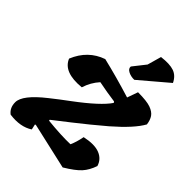

<svg xmlns="http://www.w3.org/2000/svg" viewBox="-286 -1219 1376 1376"><g transform="rotate(45 402.0 -531.0)"><path d="M595 0 243 -80 237 -77 246 -36Q175 11 64 -4Q24 -34 24 -90Q24 -163 170 -278Q234 -329 302 -379Q474 -507 527 -586L521 -595Q438 -606 354 -623Q307 -571 286 -503Q116 -486 76 -584Q132 -720 262 -765Q409 -730 567 -681L596 -763Q685 -763 725 -748.5Q765 -734 782 -709Q799 -684 804 -645Q759 -563 622 -444Q515 -353 413 -273.5Q311 -194 288 -176L289 -168Q428 -154 517 -157Q536 -198 548 -260Q641 -280 694.5 -258.5Q748 -237 764 -183Q744 -124 709.5 -86Q675 -48 595 0ZM534 -1058Q614 -1068 658 -1052.5Q702 -1037 726 -987L514 -807Q480 -806 453 -820Q426 -834 429 -857L504 -952Z"/></g></svg>

Font: Tillana ExtraBold
Style: Regular
Weight: 800
Designer: Lipi Raval (Devanagari, Latin), Jonny Pinhorn (Latin)
Foundry: Indian Type Foundry
Version: Version 2.003;PS 1.0;hotconv 1.0.79;makeotf.lib2.5.61930; tt